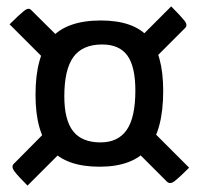

<svg xmlns="http://www.w3.org/2000/svg" viewBox="-20 -569 621 600"><path d="M291 -48Q187 -48 139 -102Q91 -156 91 -273Q91 -394 139.5 -449.5Q188 -505 295 -505Q398 -505 444 -452.5Q490 -400 490 -285Q490 -162 442.5 -105Q395 -48 291 -48ZM66 11Q37 -18 25.5 -33Q14 -48 23 -57L138 -173L180 -103ZM134 -369 10 -493Q40 -523 55 -535Q70 -547 78 -537L176 -440ZM502 -1 404 -99 450 -166 571 -45Q541 -15 526.5 -3.5Q512 8 502 -1ZM294 -124Q349 -124 376 -163Q403 -202 403 -286Q403 -361 378 -395.5Q353 -430 299 -430Q238 -430 209.5 -391Q181 -352 181 -268Q181 -194 208.5 -159Q236 -124 294 -124ZM450 -373 408 -442 515 -549Q544 -520 556 -505Q568 -490 558 -481Z"/></svg>

Font: Yanone Kaffeesatz Medium
Style: Regular
Weight: 500
Designer: Yanone (Cyrillic: Daniel Pouzeot, Huerta Tipografica, and Cyreal)
Foundry: Yanone
Version: Version 2.003